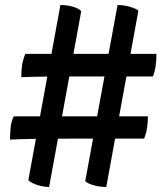

<svg xmlns="http://www.w3.org/2000/svg" viewBox="-20 -737 664 766"><path d="M404 9Q379 9 355 2.5Q331 -4 320 -14L449 -717Q474 -717 499.5 -709.5Q525 -702 532 -694ZM20 -180Q20 -206 22.5 -229.5Q25 -253 35 -273H570Q570 -251 567 -229Q564 -207 555 -184H461Q349 -184 263 -184Q177 -184 117 -183Q57 -182 20 -180ZM176 9Q155 9 130.5 1.5Q106 -6 93 -18L221 -717Q247 -717 271.5 -710Q296 -703 304 -692ZM65 -429Q65 -456 68 -476.5Q71 -497 81 -522H604Q604 -496 601 -474Q598 -452 590 -432H505Q392 -432 309.5 -432Q227 -432 168 -431.5Q109 -431 65 -429Z"/></svg>

Font: Vollkorn Black
Style: Regular
Weight: 900
Designer: Friedrich Althausen
Foundry: Friedrich Althausen
Version: Version 5.000